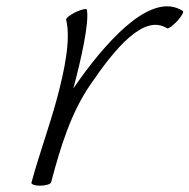

<svg xmlns="http://www.w3.org/2000/svg" viewBox="-20 -580 602 610"><path d="M142 0C143 -2 144 -5 144 -7C172 -111 204 -219 267 -311C342 -421 436 -538 511 -490C515 -488 529 -498 543 -513C557 -528 565 -543 561 -545C467 -606 335 -469 234 -329C227 -319 220 -309 213 -299C238 -392 264 -509 256 -549C255 -554 240 -550 221 -542C203 -533 189 -522 190 -518C206 -455 184 -353 161 -267C137 -178 104 -89 80 0C78 5 90 10 107 10C125 10 140 5 142 0Z"/></svg>

Font: Nupuram ExtraLight Oblique
Style: Regular
Weight: 200
Designer: Santhosh Thottingal (santhosh.thottingal@gmail.com)
Foundry: SMC
Version: Version 1.000